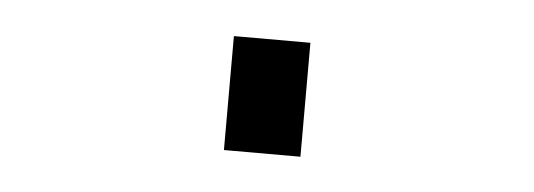

<svg xmlns="http://www.w3.org/2000/svg" viewBox="-27 32 653 235"><g transform="rotate(5 300.0 150.0)"><path d="M253 220V80H347V220Z"/></g></svg>

Font: Iosevka Curly Slab MdEx
Style: Regular
Weight: 500
Width: 7
Monospace: yes
Designer: Belleve Invis
Foundry: Belleve Invis
Version: Version 11.1.0; ttfautohint (v1.8.3)